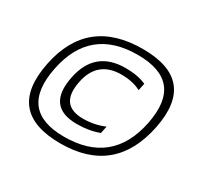

<svg xmlns="http://www.w3.org/2000/svg" viewBox="-146 -901 1164 1104"><g transform="rotate(30 436.0 -349.0)"><path d="M367.2 -39.1Q685.5 -39.1 748 -351.1Q809.6 -659.2 501 -659.2Q187 -659.2 125.5 -351.1Q63 -39.1 367.2 -39.1ZM74.7 -353Q144.5 -703.1 509.8 -703.1Q869.6 -703.1 799.8 -353Q728 4.9 368.2 4.9Q2.9 4.9 74.7 -353ZM541 -164.1Q475.1 -139.2 394.5 -139.2Q191.4 -139.2 234.9 -355.5Q275.4 -558.6 478.5 -558.6Q559.1 -558.6 615.2 -533.7L605.5 -485.8Q550.3 -514.2 476.6 -514.2Q317.9 -514.2 286.1 -355.5Q251.5 -183.6 410.2 -183.6Q483.9 -183.6 550.8 -211.9Z"/></g></svg>

Font: Sansation
Style: Bold Italic
Weight: 700
Designer: Bernd Montag
Version: Version 1.301